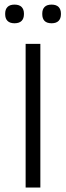

<svg xmlns="http://www.w3.org/2000/svg" viewBox="-20 -834 294 854"><path d="M159.5 0H94V-639H159.5ZM44.5 -730.5Q24 -730.5 13.5 -741Q3 -751.5 3 -771V-773.5Q3 -792.5 13.5 -803Q24 -813.5 44.5 -813.5Q65.5 -813.5 76 -803Q86.5 -792.5 86.5 -773.5V-771Q86.5 -751.5 76 -741Q65.5 -730.5 44.5 -730.5ZM209.5 -730.5Q188.5 -730.5 178.2 -741Q168 -751.5 168 -771V-773.5Q168 -792.5 178.2 -803Q188.5 -813.5 209.5 -813.5Q230 -813.5 240.5 -803Q251 -792.5 251 -773.5V-771Q251 -751.5 240.5 -741Q230 -730.5 209.5 -730.5Z"/></svg>

Font: Anek Gujarati SemiExpanded Light
Style: Regular
Weight: 300
Width: 6
Designer: Mrunmayee Ghaisas (Gujarati), Yesha Goshar (Latin)
Foundry: Ek Type
Version: Version 1.003